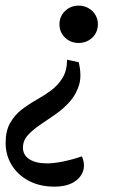

<svg xmlns="http://www.w3.org/2000/svg" viewBox="-32 -451 407 693"><path d="M210 -235.4 252 -226.6Q263.7 -178.7 253.4 -144.5Q243.2 -110.4 220.2 -84.5Q197.3 -58.6 168.5 -38.6Q139.6 -18.6 112.8 -0.5Q85.9 17.6 68.4 37.1Q50.8 56.6 50.8 82Q50.8 108.4 73.7 123.5Q96.7 138.7 137.7 138.7Q163.1 138.7 196.3 131.8Q229.5 125 263.7 113.3Q276.4 143.6 267.1 168.5Q257.8 193.4 231.4 208Q205.1 222.7 165 222.7Q112.3 222.7 72.8 202.1Q33.2 181.6 10.7 145.5Q-11.7 109.4 -11.7 64.5Q-11.7 21.5 4.4 -6.8Q20.5 -35.2 45.4 -54.7Q70.3 -74.2 99.1 -90.3Q127.9 -106.4 152.8 -125Q177.7 -143.6 193.8 -169.9Q210 -196.3 210 -235.4ZM252 -430.7Q271.5 -430.7 287.6 -421.4Q303.7 -412.1 312.5 -397Q321.3 -381.8 321.3 -363.3Q321.3 -343.8 312 -328.6Q302.7 -313.5 287.1 -304.7Q271.5 -295.9 252 -295.9Q232.4 -295.9 216.8 -304.7Q201.2 -313.5 191.9 -328.6Q182.6 -343.8 182.6 -363.3Q182.6 -391.6 202.6 -411.1Q222.7 -430.7 252 -430.7Z"/></svg>

Font: Crimson Pro ExtraLight Medium
Style: Italic
Weight: 500
Italic angle: -12°
Version: Version 1.002